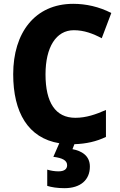

<svg xmlns="http://www.w3.org/2000/svg" viewBox="-20 -744 630 1004"><path d="M450 127C450 70 407 45 359 36L369 10C431 8 484 -4 534 -28V-169C482 -146 431 -128 374 -128C270 -128 218 -208 218 -355C218 -497 273 -586 366 -586C420 -586 467 -568 512 -544L562 -676C498 -709 429 -724 363 -724C162 -724 49 -572 49 -356C49 -156 127 -22 290 5L259 76C307 82 331 95 331 120C331 141 315 152 286 152C267 152 247 149 227 143V228C249 235 280 240 317 240C401 240 450 197 450 127Z"/></svg>

Font: Noto Sans Lao SemiCondensed ExtraBold
Style: Regular
Weight: 800
Width: 4
Designer: Monotype Design Team
Foundry: Monotype Imaging Inc.
Version: Version 2.003